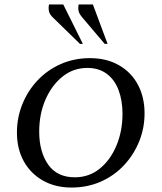

<svg xmlns="http://www.w3.org/2000/svg" viewBox="-20 -832 726 862"><path d="M301 10Q228 10 172.5 -21.5Q117 -53 86.5 -108.5Q56 -164 56 -237Q56 -304 80.5 -364.5Q105 -425 149 -471.5Q193 -518 253 -544.5Q313 -571 384 -571Q458 -571 513.5 -539.5Q569 -508 599 -452Q629 -396 629 -323Q629 -257 605 -197.5Q581 -138 537.5 -91Q494 -44 433.5 -17Q373 10 301 10ZM316 -36Q380 -36 428 -75Q476 -114 503 -179Q530 -244 530 -321Q530 -380 512.5 -427Q495 -474 459.5 -500.5Q424 -527 372 -527Q309 -527 260.5 -488Q212 -449 184 -384.5Q156 -320 156 -241Q156 -151 196 -93.5Q236 -36 316 -36ZM450 -635 350 -753Q336 -769 333 -782Q330 -795 333 -812H397L463 -635ZM339 -635 218 -753Q202 -768 199.5 -783Q197 -798 200 -812H264L352 -635Z"/></svg>

Font: Spectral SC Medium
Style: Italic
Weight: 500
Italic angle: -10°
Designer: Jean-Baptiste Levee
Foundry: Production Type
Version: Version 2.001